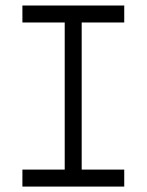

<svg xmlns="http://www.w3.org/2000/svg" viewBox="-20 -687 540 707"><path d="M280.8 -604.2H437.5V-666.7H62.5V-604.2H218.3V-62.5H62.5V0H437.5V-62.5H280.8Z"/></svg>

Font: Amy Mono
Style: Regular
Weight: 400
Monospace: yes
Version: Version 001.000